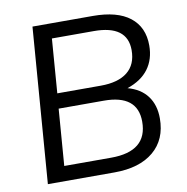

<svg xmlns="http://www.w3.org/2000/svg" viewBox="-80 -789 842 866"><g transform="rotate(-10 341.0 -356.0)"><path d="M619 -205Q619 -108 554.5 -54Q490 0 375 0H70L125 -712H401Q513 -712 571 -666.5Q629 -621 629 -537Q629 -474 596.5 -430Q564 -386 499 -364Q558 -348 588.5 -307Q619 -266 619 -205ZM202 -644 183 -396H382Q462 -396 504.5 -430Q547 -464 547 -530Q547 -644 394 -644ZM538 -204Q538 -327 384 -327H177L157 -68H372Q538 -68 538 -204Z"/></g></svg>

Font: Muli
Style: Italic
Weight: 400
Italic angle: -4.541°
Designer: Vernon Adams
Foundry: Vernon Adams
Version: Version 2.001